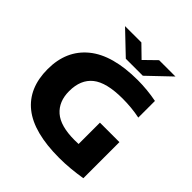

<svg xmlns="http://www.w3.org/2000/svg" viewBox="-247 -1129 1317 1317"><g transform="rotate(45 412.0 -470.5)"><path d="M533 9Q286.5 9 166.5 -86.5Q46.5 -182 46.5 -366.5Q46.5 -547 170.2 -648.5Q294 -750 538.5 -750Q581 -750 628.8 -745.5Q676.5 -741 721.5 -732V-570.5Q680.5 -579 638.2 -583Q596 -587 553.5 -587Q397 -587 327.2 -531.2Q257.5 -475.5 257.5 -363.5Q257.5 -263 321 -207.5Q384.5 -152 521.5 -152Q540 -152 560 -153V-360H749V-10Q694 -1 641 4Q588 9 533 9ZM375.5 -795.5 213.5 -950H372L458 -866L544 -950H702.5L540.5 -795.5Z"/></g></svg>

Font: Encode Sans Expanded ExtraBold
Style: Regular
Weight: 800
Width: 7
Designer: Multiple Designers
Foundry: Impallari Type
Version: Version 3.000; ttfautohint (v1.8.3) -l 8 -r 50 -G 200 -x 14 